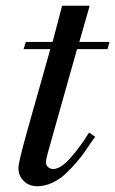

<svg xmlns="http://www.w3.org/2000/svg" viewBox="-20 -636 401 668"><path d="M155 -465H62L70 -490H163L196 -616H292L256 -490H361L354 -465H248L146 -103Q140 -81 140 -70Q140 -61 147.5 -54.5Q155 -48 165 -48Q191 -48 225.5 -87Q260 -126 290 -175L311 -160Q296 -140 281 -117Q266 -94 246 -71Q226 -48 206 -29.5Q186 -11 160.5 0.5Q135 12 109 12Q81 12 62.5 -6.5Q44 -25 44 -51Q44 -71 74 -178Z"/></svg>

Font: Justus
Style: Italic
Weight: 400
Italic angle: -12°
Version: Version 001.001